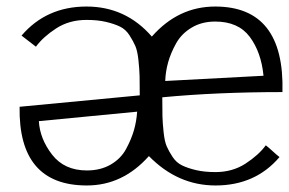

<svg xmlns="http://www.w3.org/2000/svg" viewBox="-20 -552 886 588"><path d="M245 -491Q192 -491 152 -465Q112 -439 90 -409L46 -443Q122 -532 245 -532Q365 -532 445 -440Q526 -532 639 -532Q852 -532 845 -270Q645 -270 477 -254Q477 -217 477.5 -196.5Q478 -176 481 -147.5Q484 -119 490.5 -104Q497 -89 508.5 -71.5Q520 -54 537.5 -45.5Q555 -37 580.5 -31Q606 -25 640 -25Q692 -25 732 -51Q772 -77 794 -107Q802 -101 815 -89Q828 -77 836 -71Q762 16 640 16Q524 16 436 -74Q356 16 246 16Q36 16 40 -225L408 -260Q408 -298 407.5 -318.5Q407 -339 404 -367.5Q401 -396 394.5 -411Q388 -426 376.5 -444Q365 -462 347.5 -470.5Q330 -479 304.5 -485Q279 -491 245 -491ZM486 -304 787 -320Q780 -392 745 -439Q710 -486 639 -486Q598 -486 567 -467.5Q536 -449 519.5 -419.5Q503 -390 495 -361.5Q487 -333 486 -304ZM400 -210 99 -181Q102 -127 139.5 -78.5Q177 -30 246 -30Q288 -30 319 -48Q350 -66 366 -95.5Q382 -125 390 -152.5Q398 -180 400 -210Z"/></svg>

Font: Afta serif
Style: Regular
Weight: 400
Designer: parq.ink
Foundry: Oriol Esparraguera Font
Version: Version 1.000